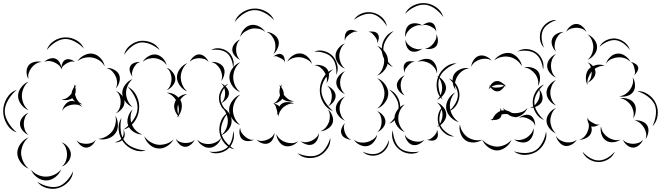

<svg xmlns="http://www.w3.org/2000/svg" viewBox="-120 -896 4169 1211"><path d="M175 -580Q186 -615 219 -637Q252 -659 289 -660Q326 -662 360.5 -643Q395 -624 409 -590Q384 -617 351.5 -634Q319 -651 289 -650Q260 -649 228.5 -629Q197 -609 175 -580ZM369 -510Q383 -533 411 -547.5Q439 -562 466 -557Q493 -552 514.5 -528.5Q536 -505 540 -478Q527 -502 505.5 -515.5Q484 -529 462 -533Q440 -537 415 -532Q390 -527 369 -510ZM159 -505Q172 -519 193.5 -526Q215 -533 232 -525Q246 -519 255.5 -503Q265 -487 267 -471Q268 -485 274 -498.5Q280 -512 291 -518Q304 -526 323 -521Q342 -516 353 -505Q339 -511 326 -507Q313 -503 302 -497Q291 -491 281 -482.5Q271 -474 268 -459Q262 -476 249 -486.5Q236 -497 222 -503Q209 -509 192.5 -511Q176 -513 159 -505ZM60 -397Q48 -415 47.5 -440.5Q47 -466 60 -483Q73 -500 98 -505.5Q123 -511 143 -505Q122 -504 105.5 -493Q89 -482 79 -469Q68 -455 61.5 -436.5Q55 -418 60 -397ZM552 -467Q575 -469 598.5 -457Q622 -445 631 -425Q640 -405 633 -379.5Q626 -354 610 -338Q620 -358 618.5 -378.5Q617 -399 609 -415Q602 -431 588 -446Q574 -461 552 -467ZM60 -201Q33 -211 13.5 -237Q-6 -263 -6 -291Q-6 -319 13.5 -345Q33 -371 60 -381Q38 -363 28 -338.5Q18 -314 18 -291Q18 -268 28 -243.5Q38 -219 60 -201ZM273 -197Q276 -217 291 -236Q306 -255 326 -259Q339 -261 354 -256Q342 -265 336 -277Q322 -267 302.5 -265Q283 -263 268 -268Q287 -269 302 -278.5Q317 -288 327 -301Q329 -304 331 -306Q334 -327 347 -346Q348 -355 346 -365Q350 -359 352 -352Q357 -357 362 -361Q357 -353 355 -345Q361 -321 353 -300Q354 -296 356 -292Q360 -276 370.5 -261Q381 -246 400 -238Q390 -238 380 -242Q392 -232 398 -221Q383 -234 364.5 -236Q346 -238 331 -235Q315 -232 298.5 -223.5Q282 -215 273 -197ZM685 -349Q723 -331 742.5 -289.5Q762 -248 757 -205Q753 -162 726 -125.5Q699 -89 658 -78Q693 -102 718.5 -137Q744 -172 747 -206Q751 -240 733 -279Q715 -318 685 -349ZM-15 -61Q-55 -75 -77.5 -114Q-100 -153 -100 -195Q-100 -237 -77.5 -276Q-55 -315 -15 -329Q-47 -302 -68.5 -265.5Q-90 -229 -90 -195Q-90 -161 -68.5 -124.5Q-47 -88 -15 -61ZM612 -322Q633 -314 649.5 -293.5Q666 -273 665 -251Q665 -229 648 -209Q631 -189 611 -182Q628 -196 634.5 -215Q641 -234 641 -252Q642 -269 635.5 -288.5Q629 -308 612 -322ZM60 -45Q39 -53 22.5 -73Q6 -93 6 -115Q6 -137 22.5 -157Q39 -177 60 -185Q43 -171 36.5 -152Q30 -133 30 -115Q30 -97 36.5 -78Q43 -59 60 -45ZM608 -166Q623 -142 623.5 -109Q624 -76 607 -54Q590 -31 558.5 -21.5Q527 -12 500 -20Q528 -22 551 -36Q574 -50 588 -68Q601 -86 607.5 -112Q614 -138 608 -166ZM658 -78Q666 -66 666.5 -49Q667 -32 658 -20Q649 -8 633.5 -2Q618 4 603 0Q618 -1 630.5 -8.5Q643 -16 650 -26Q657 -35 659.5 -49.5Q662 -64 658 -78ZM61 168Q32 157 11 129Q-10 101 -11 70Q-11 39 10 10.5Q31 -18 60 -29Q36 -9 24.5 18Q13 45 13 70Q14 94 25.5 121Q37 148 61 168ZM484 -15Q478 3 461.5 18.5Q445 34 426 35Q407 36 389 21Q371 6 364 -11Q376 3 393 7Q410 11 425 11Q440 11 456.5 5.5Q473 0 484 -15ZM269 1Q292 10 309.5 32Q327 54 327 78Q327 102 309.5 124.5Q292 147 269 155Q288 140 295.5 119Q303 98 303 78Q303 59 295.5 38Q288 17 269 1ZM266 172Q256 200 229 221Q202 242 172 242Q142 243 114.5 223Q87 203 76 175Q96 198 122 208.5Q148 219 172 218Q195 218 221 206.5Q247 195 266 172ZM341 184Q339 221 312 250Q285 279 249 290Q214 300 175.5 290Q137 280 115 250Q146 271 182 279.5Q218 288 247 280Q275 272 300.5 245Q326 218 341 184Z M663 -550Q670 -585 700 -609Q730 -633 765 -638Q801 -642 836 -627Q871 -612 887 -580Q861 -604 828 -617.5Q795 -631 767 -628Q738 -624 710 -602Q682 -580 663 -550ZM1212 -580Q1235 -595 1265 -591Q1295 -587 1317 -570Q1339 -553 1349 -524.5Q1359 -496 1350 -469Q1349 -497 1338.5 -522.5Q1328 -548 1311 -562Q1293 -576 1266 -580.5Q1239 -585 1212 -580ZM780 -505Q791 -526 815 -540.5Q839 -555 863 -552Q887 -549 906.5 -529Q926 -509 931 -485Q918 -505 898.5 -515.5Q879 -526 860 -529Q841 -531 819 -526Q797 -521 780 -505ZM1077 -505Q1083 -523 1100.5 -538Q1118 -553 1136 -553Q1155 -553 1172 -538Q1189 -523 1196 -505Q1184 -519 1167.5 -524Q1151 -529 1136 -529Q1121 -529 1105 -524Q1089 -519 1077 -505ZM1212 -505Q1233 -508 1256.5 -498.5Q1280 -489 1290 -470Q1300 -451 1294.5 -426Q1289 -401 1275 -385Q1283 -405 1280 -424.5Q1277 -444 1269 -459Q1261 -474 1246.5 -487.5Q1232 -501 1212 -505ZM716 -413Q705 -425 699.5 -444.5Q694 -464 702 -479Q709 -493 728.5 -500Q748 -507 764 -505Q748 -501 738.5 -490Q729 -479 723 -468Q717 -456 713.5 -442Q710 -428 716 -413ZM1061 -319Q1035 -329 1015.5 -355Q996 -381 996 -409Q996 -437 1015.5 -462.5Q1035 -488 1062 -498Q1040 -480 1030 -455.5Q1020 -431 1020 -409Q1020 -386 1030 -361.5Q1040 -337 1061 -319ZM931 -469Q952 -462 969 -441Q986 -420 986 -398Q986 -376 969 -355.5Q952 -335 931 -327Q948 -341 955 -360.5Q962 -380 962 -398Q962 -416 955 -435.5Q948 -455 931 -469ZM716 -221Q690 -230 670.5 -255.5Q651 -281 651 -309Q651 -337 670.5 -362.5Q690 -388 716 -397Q695 -379 685 -355Q675 -331 675 -309Q675 -287 685 -263Q695 -239 716 -221ZM1275 -370Q1293 -363 1308.5 -345Q1324 -327 1324 -308Q1324 -288 1308.5 -270.5Q1293 -253 1275 -246Q1290 -259 1295 -275.5Q1300 -292 1300 -308Q1300 -323 1295 -340Q1290 -357 1275 -370ZM1013 -156Q1009 -159 1005 -164Q1001 -158 996 -154Q999 -160 1002 -167Q988 -183 981.5 -205.5Q975 -228 982 -247Q984 -256 990 -265Q981 -280 966 -292.5Q951 -305 931 -311Q974 -313 1005 -281Q1031 -302 1061 -303Q1046 -297 1035 -287.5Q1024 -278 1017 -266Q1020 -261 1022 -257Q1030 -236 1025.5 -211Q1021 -186 1007 -167Q1010 -161 1013 -156ZM1003 -237Q999 -223 999 -207Q999 -191 1004 -175Q1009 -191 1008 -207Q1007 -223 1003 -237ZM1275 -222Q1302 -213 1321.5 -187Q1341 -161 1341 -133Q1341 -104 1321.5 -78.5Q1302 -53 1275 -43Q1297 -61 1307 -85.5Q1317 -110 1317 -133Q1317 -155 1307 -179.5Q1297 -204 1275 -222ZM778 -48Q751 -47 725 -63Q699 -79 689 -103Q679 -128 687.5 -157.5Q696 -187 716 -205Q704 -182 703.5 -157Q703 -132 711 -112Q719 -92 736 -74Q753 -56 778 -48ZM801 53Q762 65 722 48.5Q682 32 658 0Q633 -33 628.5 -76Q624 -119 646 -153Q637 -113 641.5 -72.5Q646 -32 666 -6Q685 20 722.5 35.5Q760 51 801 53ZM1350 -71Q1361 -41 1351 -9Q1341 23 1317 44Q1293 64 1260 69.5Q1227 75 1199 60Q1230 65 1261 58.5Q1292 52 1311 36Q1330 20 1340.5 -9.5Q1351 -39 1350 -71ZM974 -16Q961 10 932 27Q903 44 874 40Q845 37 821 14Q797 -9 790 -37Q806 -13 830 0.5Q854 14 877 17Q900 19 926.5 11.5Q953 4 974 -16ZM1275 -27Q1269 -4 1248.5 15Q1228 34 1204 36Q1180 38 1157 22.5Q1134 7 1124 -15Q1141 2 1162 8Q1183 14 1202 12Q1221 11 1241 1.5Q1261 -8 1275 -27ZM1108 -15Q1101 2 1083 16.5Q1065 31 1046 30Q1027 29 1011 13Q995 -3 989 -21Q1000 -6 1016 -0.5Q1032 5 1047 6Q1062 6 1078.5 2.5Q1095 -1 1108 -15Z M1360 -756Q1372 -794 1407 -817Q1442 -840 1481 -842Q1520 -844 1557 -824Q1594 -804 1609 -768Q1583 -797 1548 -815.5Q1513 -834 1482 -832Q1450 -831 1417 -809.5Q1384 -788 1360 -756ZM1395 -663Q1399 -688 1418 -710.5Q1437 -733 1462 -738Q1487 -743 1513 -730Q1539 -717 1553 -695Q1533 -711 1509.5 -715Q1486 -719 1467 -715Q1447 -710 1427 -697.5Q1407 -685 1395 -663ZM1561 -695Q1584 -694 1606.5 -679Q1629 -664 1636 -642Q1643 -620 1632.5 -594.5Q1622 -569 1604 -555Q1616 -574 1617 -595.5Q1618 -617 1613 -634Q1607 -652 1594.5 -669Q1582 -686 1561 -695ZM1395 -519Q1376 -526 1360.5 -544.5Q1345 -563 1345 -583Q1345 -603 1360.5 -621.5Q1376 -640 1395 -647Q1380 -634 1374.5 -616.5Q1369 -599 1369 -583Q1369 -567 1374.5 -549.5Q1380 -532 1395 -519ZM1861 -570Q1891 -583 1924 -574Q1957 -565 1979 -542Q2000 -519 2007.5 -485.5Q2015 -452 2001 -423Q2004 -455 1996.5 -486Q1989 -517 1971 -535Q1954 -553 1923.5 -562.5Q1893 -572 1861 -570ZM1692 -507Q1702 -529 1726 -545Q1750 -561 1775 -559Q1800 -557 1821 -537Q1842 -517 1848 -493Q1834 -513 1813.5 -523Q1793 -533 1773 -535Q1753 -537 1731 -530.5Q1709 -524 1692 -507ZM1604 -539Q1613 -548 1629.5 -553.5Q1646 -559 1657 -553Q1669 -547 1673.5 -530.5Q1678 -514 1677 -501Q1674 -514 1664.5 -520.5Q1655 -527 1646 -531Q1637 -536 1626.5 -540Q1616 -544 1604 -539ZM1395 -315Q1367 -325 1347 -352Q1327 -379 1327 -409Q1327 -439 1347 -466Q1367 -493 1395 -503Q1372 -484 1361.5 -458.5Q1351 -433 1351 -409Q1351 -385 1361.5 -359.5Q1372 -334 1395 -315ZM1862 -485Q1883 -490 1908 -483Q1933 -476 1945 -458Q1957 -440 1954.5 -414Q1952 -388 1939 -371Q1945 -392 1939.5 -411Q1934 -430 1925 -444Q1915 -459 1899.5 -471Q1884 -483 1862 -485ZM1320 -187Q1293 -197 1277 -223Q1261 -249 1261 -277Q1261 -305 1277 -331Q1293 -357 1320 -367Q1298 -349 1284.5 -324.5Q1271 -300 1271 -277Q1271 -254 1284.5 -229.5Q1298 -205 1320 -187ZM1640 -361Q1645 -357 1649 -352Q1652 -359 1656 -365Q1654 -355 1654 -347Q1662 -336 1666.5 -323Q1671 -310 1670 -299Q1672 -297 1673 -295Q1683 -281 1699 -270Q1715 -259 1735 -258Q1718 -253 1696.5 -257Q1675 -261 1661 -273Q1651 -260 1635 -251.5Q1619 -243 1603 -243Q1621 -250 1631 -264.5Q1641 -279 1646 -294V-296Q1639 -320 1647 -346Q1645 -354 1640 -361ZM1943 -355Q1962 -349 1979 -331Q1996 -313 1997 -293Q1998 -273 1983 -253.5Q1968 -234 1949 -226Q1964 -240 1968.5 -258Q1973 -276 1973 -292Q1972 -308 1965.5 -325.5Q1959 -343 1943 -355ZM1395 -107Q1367 -117 1346 -145Q1325 -173 1325 -203Q1325 -233 1346 -261Q1367 -289 1395 -299Q1372 -280 1360.5 -253.5Q1349 -227 1349 -203Q1349 -179 1360.5 -152.5Q1372 -126 1395 -107ZM1638 -160Q1635 -168 1634 -178Q1629 -173 1624 -169Q1631 -179 1629 -189.5Q1627 -200 1624 -209Q1622 -218 1618 -228Q1614 -238 1603 -243Q1613 -242 1624.5 -237Q1636 -232 1642 -224Q1647 -234 1654 -239Q1669 -252 1693.5 -252Q1718 -252 1735 -242Q1715 -245 1698.5 -238Q1682 -231 1669 -221Q1657 -211 1647.5 -195.5Q1638 -180 1638 -160ZM1948 -207Q1966 -192 1975.5 -166.5Q1985 -141 1978 -120Q1970 -98 1947 -83.5Q1924 -69 1901 -68Q1923 -77 1936 -93.5Q1949 -110 1955 -127Q1961 -145 1960.5 -166Q1960 -187 1948 -207ZM1359 46Q1323 39 1297 9Q1271 -21 1265 -58Q1259 -95 1273.5 -132Q1288 -169 1320 -187Q1296 -159 1283 -124Q1270 -89 1275 -60Q1280 -30 1303.5 -1.5Q1327 27 1359 46ZM1482 -15Q1466 -6 1444 -6Q1422 -6 1408 -18Q1394 -30 1391 -52Q1388 -74 1395 -91Q1395 -73 1404 -59Q1413 -45 1424 -36Q1435 -26 1449.5 -19Q1464 -12 1482 -15ZM1611 -59Q1612 -39 1601 -18.5Q1590 2 1572 8Q1554 15 1532 7Q1510 -1 1498 -15Q1515 -6 1532 -7Q1549 -8 1563 -14Q1578 -19 1591.5 -29.5Q1605 -40 1611 -59ZM1891 -56Q1892 -36 1881.5 -15Q1871 6 1853 14Q1835 22 1812.5 15Q1790 8 1776 -6Q1794 3 1811.5 1Q1829 -1 1844 -8Q1858 -14 1871.5 -25.5Q1885 -37 1891 -56ZM1760 -5Q1746 13 1721 22Q1696 31 1674 24Q1653 17 1638.5 -5.5Q1624 -28 1623 -51Q1632 -30 1648.5 -17Q1665 -4 1682 1Q1699 7 1720 7Q1741 7 1760 -5ZM1963 -26Q1967 10 1945 42Q1923 74 1891 89Q1858 104 1819.5 100Q1781 96 1756 70Q1789 85 1824.5 88.5Q1860 92 1886 80Q1913 68 1933.5 38.5Q1954 9 1963 -26Z M2112 -770Q2129 -799 2162.5 -811.5Q2196 -824 2229 -817Q2262 -811 2288.5 -787Q2315 -763 2320 -730Q2304 -759 2279 -780.5Q2254 -802 2227 -808Q2201 -813 2169.5 -802Q2138 -791 2112 -770ZM2056 -639Q2052 -654 2056 -673Q2060 -692 2072 -701Q2085 -710 2104 -707Q2123 -704 2136 -695Q2121 -699 2108.5 -693.5Q2096 -688 2086 -681Q2076 -674 2066.5 -664Q2057 -654 2056 -639ZM2203 -695Q2217 -699 2235 -696.5Q2253 -694 2262 -683Q2271 -672 2269 -653.5Q2267 -635 2259 -623Q2262 -637 2256 -648Q2250 -659 2243 -668Q2236 -677 2227 -685.5Q2218 -694 2203 -695ZM2056 -463Q2032 -472 2014 -495Q1996 -518 1996 -543Q1996 -568 2014 -591Q2032 -614 2056 -623Q2037 -607 2028.5 -585Q2020 -563 2020 -543Q2020 -523 2028.5 -501Q2037 -479 2056 -463ZM2259 -607Q2287 -597 2307 -570Q2327 -543 2327 -513Q2327 -483 2307 -456Q2287 -429 2259 -419Q2282 -438 2292.5 -463.5Q2303 -489 2303 -513Q2303 -537 2292.5 -562.5Q2282 -588 2259 -607ZM1981 -195Q1942 -209 1919.5 -247Q1897 -285 1897 -327Q1897 -369 1919.5 -407Q1942 -445 1981 -459Q1949 -432 1928 -396Q1907 -360 1907 -327Q1907 -294 1928 -258Q1949 -222 1981 -195ZM2056 -303Q2035 -311 2018 -331.5Q2001 -352 2001 -375Q2001 -398 2018 -418.5Q2035 -439 2056 -447Q2039 -432 2032 -412.5Q2025 -393 2025 -375Q2025 -357 2032 -337.5Q2039 -318 2056 -303ZM2259 -403Q2287 -393 2308 -365Q2329 -337 2329 -307Q2329 -277 2308 -249Q2287 -221 2259 -211Q2282 -230 2293.5 -256.5Q2305 -283 2305 -307Q2305 -331 2293.5 -357.5Q2282 -384 2259 -403ZM2334 -331Q2366 -319 2385 -288Q2404 -257 2404 -223Q2404 -189 2385 -158Q2366 -127 2334 -115Q2360 -137 2377 -166.5Q2394 -196 2394 -223Q2394 -250 2377 -279.5Q2360 -309 2334 -331ZM2056 -135Q2034 -143 2016 -165Q1998 -187 1998 -211Q1998 -235 2016 -257Q2034 -279 2056 -287Q2038 -272 2030 -251Q2022 -230 2022 -211Q2022 -192 2030 -171Q2038 -150 2056 -135ZM2259 -195Q2279 -188 2295 -169Q2311 -150 2311 -129Q2311 -108 2295 -89Q2279 -70 2259 -63Q2275 -76 2281 -94Q2287 -112 2287 -129Q2287 -146 2281 -164Q2275 -182 2259 -195ZM2096 -15Q2078 -15 2059 -24.5Q2040 -34 2034 -51Q2027 -67 2035 -87.5Q2043 -108 2056 -119Q2047 -104 2049 -88Q2051 -72 2056 -59Q2061 -46 2070 -33.5Q2079 -21 2096 -15ZM2259 -47Q2256 -23 2238.5 -1.5Q2221 20 2198 25Q2174 30 2149 17.5Q2124 5 2112 -15Q2131 0 2152.5 2.5Q2174 5 2192 1Q2211 -3 2229.5 -14.5Q2248 -26 2259 -47ZM2333 -14Q2335 15 2317.5 40.5Q2300 66 2274 77Q2248 89 2217.5 85Q2187 81 2167 60Q2193 73 2221 75.5Q2249 78 2270 68Q2291 59 2308 36.5Q2325 14 2333 -14Z M2434 -808Q2450 -843 2486.5 -861Q2523 -879 2561 -876Q2600 -873 2633 -849Q2666 -825 2676 -788Q2654 -820 2622.5 -842Q2591 -864 2561 -866Q2530 -869 2495.5 -852.5Q2461 -836 2434 -808ZM2544 -735Q2555 -746 2573 -752Q2591 -758 2604 -752Q2618 -746 2625 -728.5Q2632 -711 2631 -696Q2627 -710 2616 -717.5Q2605 -725 2595 -730Q2584 -735 2571 -738Q2558 -741 2544 -735ZM2438 -661Q2433 -680 2439 -704Q2445 -728 2462 -740Q2479 -751 2503.5 -749Q2528 -747 2544 -735Q2525 -740 2507 -734.5Q2489 -729 2476 -720Q2462 -710 2451 -695.5Q2440 -681 2438 -661ZM2358 -473Q2325 -486 2306 -519Q2287 -552 2288 -588Q2288 -624 2308.5 -656Q2329 -688 2363 -700Q2335 -677 2316.5 -646.5Q2298 -616 2298 -588Q2297 -559 2314 -528Q2331 -497 2358 -473ZM2631 -680Q2641 -665 2642 -643Q2643 -621 2632 -606Q2621 -592 2599 -588Q2577 -584 2560 -590Q2578 -591 2591 -600.5Q2604 -610 2613 -621Q2622 -633 2628.5 -647.5Q2635 -662 2631 -680ZM2544 -590Q2530 -577 2508 -571.5Q2486 -566 2469 -575Q2452 -584 2444 -605Q2436 -626 2438 -645Q2442 -627 2454.5 -615Q2467 -603 2480 -596Q2494 -589 2510.5 -586Q2527 -583 2544 -590ZM2513 -505Q2530 -519 2556 -523.5Q2582 -528 2602 -517Q2621 -505 2630.5 -480Q2640 -455 2636 -433Q2632 -455 2618.5 -471Q2605 -487 2590 -496Q2574 -505 2554 -509Q2534 -513 2513 -505ZM2433 -437Q2426 -450 2426 -469Q2426 -488 2436 -498Q2446 -509 2464.5 -510Q2483 -511 2497 -505Q2482 -506 2471.5 -498.5Q2461 -491 2453 -482Q2445 -473 2438 -462.5Q2431 -452 2433 -437ZM2433 -294Q2414 -301 2398.5 -319.5Q2383 -338 2383 -358Q2383 -378 2398.5 -396Q2414 -414 2433 -421Q2418 -408 2412.5 -391Q2407 -374 2407 -358Q2407 -342 2412.5 -324.5Q2418 -307 2433 -294ZM2636 -417Q2658 -409 2675.5 -387Q2693 -365 2693 -342Q2693 -318 2675.5 -296Q2658 -274 2636 -266Q2654 -281 2661.5 -302Q2669 -323 2669 -342Q2669 -361 2661.5 -381.5Q2654 -402 2636 -417ZM2711 -401Q2742 -390 2760 -360Q2778 -330 2778 -298Q2778 -265 2760 -235Q2742 -205 2711 -194Q2736 -215 2752 -243.5Q2768 -272 2768 -298Q2768 -324 2752 -352Q2736 -380 2711 -401ZM2636 -250Q2659 -242 2677 -219.5Q2695 -197 2695 -172Q2695 -148 2677 -125.5Q2659 -103 2636 -95Q2655 -110 2663 -131.5Q2671 -153 2671 -172Q2671 -192 2663 -213Q2655 -234 2636 -250ZM2433 -63Q2407 -72 2387.5 -97.5Q2368 -123 2368 -150Q2368 -178 2387.5 -203.5Q2407 -229 2433 -238Q2412 -220 2402 -196.5Q2392 -173 2392 -150Q2392 -128 2402 -104.5Q2412 -81 2433 -63ZM2636 -79Q2642 -66 2642 -47.5Q2642 -29 2632 -19Q2622 -9 2603.5 -9Q2585 -9 2572 -15Q2586 -14 2596.5 -21Q2607 -28 2615 -36Q2623 -44 2630 -54.5Q2637 -65 2636 -79ZM2525 60Q2496 77 2460 72.5Q2424 68 2398 46Q2371 25 2359 -9Q2347 -43 2358 -75Q2359 -41 2371 -9.5Q2383 22 2404 39Q2425 56 2458 61Q2491 66 2525 60ZM2556 -15Q2545 2 2523.5 12.5Q2502 23 2482 18Q2463 13 2449 -7Q2435 -27 2433 -47Q2442 -29 2457.5 -19.5Q2473 -10 2488 -6Q2504 -2 2522 -2.5Q2540 -3 2556 -15Z M3145 -571Q3170 -589 3203.5 -586.5Q3237 -584 3262 -566Q3288 -548 3300.5 -517Q3313 -486 3305 -456Q3303 -487 3290 -515Q3277 -543 3256 -558Q3236 -572 3205.5 -575.5Q3175 -579 3145 -571ZM2997 -515Q3012 -538 3041 -552Q3070 -566 3098 -561Q3125 -555 3146.5 -530.5Q3168 -506 3172 -478Q3158 -503 3136.5 -518Q3115 -533 3093 -537Q3071 -542 3045 -537Q3019 -532 2997 -515ZM2852 -474Q2853 -495 2867 -516.5Q2881 -538 2901 -544Q2922 -550 2945 -540.5Q2968 -531 2981 -514Q2963 -525 2943.5 -525.5Q2924 -526 2908 -521Q2892 -516 2876 -505Q2860 -494 2852 -474ZM2672 -267Q2643 -292 2636 -333Q2629 -374 2643 -410Q2657 -447 2689.5 -472.5Q2722 -498 2760 -497Q2724 -484 2693.5 -460Q2663 -436 2652 -407Q2641 -378 2647 -339.5Q2653 -301 2672 -267ZM3185 -470Q3207 -477 3233.5 -470Q3260 -463 3274 -445Q3287 -427 3286 -399.5Q3285 -372 3273 -353Q3278 -375 3272 -395.5Q3266 -416 3254 -431Q3243 -445 3225.5 -457Q3208 -469 3185 -470ZM2754 -329Q2738 -349 2735 -378.5Q2732 -408 2745 -429Q2759 -450 2786.5 -460.5Q2814 -471 2839 -465Q2814 -462 2795 -447.5Q2776 -433 2766 -416Q2755 -399 2750.5 -376Q2746 -353 2754 -329ZM2962 -331Q2964 -341 2970 -352Q2967 -356 2965 -360Q2968 -357 2971 -354Q2978 -366 2988 -374.5Q2998 -383 3009 -384Q3023 -387 3038 -379Q3053 -371 3063 -360Q3065 -362 3067 -365Q3066 -361 3065 -358Q3068 -353 3071 -349Q3067 -352 3063 -354Q3056 -341 3044 -330.5Q3032 -320 3018 -320Q3006 -319 2994 -326.5Q2982 -334 2974 -345Q2967 -339 2962 -331ZM3013 -361Q3005 -359 2996.5 -356.5Q2988 -354 2980 -349Q2989 -345 2998.5 -344Q3008 -343 3017 -344Q3028 -344 3039 -346.5Q3050 -349 3059 -356Q3048 -362 3036 -362Q3024 -362 3013 -361ZM3277 -338Q3292 -323 3299 -299Q3306 -275 3298 -256Q3289 -237 3266.5 -226Q3244 -215 3223 -216Q3243 -222 3256 -236Q3269 -250 3276 -265Q3283 -281 3285 -300Q3287 -319 3277 -338ZM2774 -126Q2745 -133 2721.5 -157.5Q2698 -182 2694 -212Q2691 -241 2708 -270.5Q2725 -300 2751 -313Q2731 -292 2723 -265Q2715 -238 2718 -215Q2721 -191 2735 -167Q2749 -143 2774 -126ZM2745 -35Q2713 -34 2686 -55Q2659 -76 2648 -106Q2637 -135 2643 -168.5Q2649 -202 2673 -223Q2658 -195 2653 -164Q2648 -133 2657 -109Q2666 -85 2690.5 -65Q2715 -45 2745 -35ZM2982 -131Q2983 -136 2985 -140Q2978 -141 2972 -144Q2980 -143 2987 -146Q3002 -181 3034 -195Q3038 -205 3037 -216Q3041 -208 3043 -198Q3047 -199 3052 -200Q3056 -200 3060 -200Q3055 -208 3052 -216Q3060 -206 3071 -200Q3090 -196 3108 -184Q3119 -182 3130 -182Q3149 -182 3170.5 -189.5Q3192 -197 3207 -216Q3199 -194 3178 -176.5Q3157 -159 3134 -158Q3135 -155 3137 -152Q3134 -155 3130 -158Q3105 -158 3082 -176Q3068 -178 3055 -176Q3049 -175 3044 -174Q3042 -160 3035 -153Q3027 -144 3014 -141Q3001 -138 2988 -140Q2985 -136 2982 -131ZM3153 -152Q3166 -164 3187.5 -170Q3209 -176 3225 -168Q3241 -160 3249 -139.5Q3257 -119 3255 -101Q3251 -119 3239 -129.5Q3227 -140 3214 -146Q3201 -153 3185 -156Q3169 -159 3153 -152ZM2922 -15Q2900 1 2869 2.5Q2838 4 2816 -11Q2794 -27 2784 -56.5Q2774 -86 2781 -112Q2784 -85 2798 -64Q2812 -43 2829 -31Q2847 -19 2871.5 -13.5Q2896 -8 2922 -15ZM3245 -88Q3249 -66 3239.5 -41.5Q3230 -17 3211 -5Q3191 6 3165 1.5Q3139 -3 3122 -17Q3143 -10 3163 -13.5Q3183 -17 3199 -26Q3214 -35 3227.5 -50.5Q3241 -66 3245 -88ZM3324 -67Q3332 -31 3313.5 5Q3295 41 3263 61Q3231 80 3191 81Q3151 82 3121 58Q3157 70 3194.5 69Q3232 68 3258 52Q3283 36 3301 3Q3319 -30 3324 -67ZM3106 -14Q3096 13 3069.5 33Q3043 53 3014 53Q2985 52 2958.5 32Q2932 12 2922 -15Q2941 7 2966 17.5Q2991 28 3014 29Q3037 29 3062 18.5Q3087 8 3106 -14Z M3312 -595Q3290 -616 3286 -648.5Q3282 -681 3294 -708Q3307 -736 3334 -754Q3361 -772 3391 -770Q3362 -761 3337.5 -743.5Q3313 -726 3304 -704Q3294 -682 3296.5 -652Q3299 -622 3312 -595ZM3451 -695Q3458 -714 3476.5 -729.5Q3495 -745 3515 -745Q3535 -745 3553.5 -729Q3572 -713 3579 -694Q3566 -710 3548.5 -715.5Q3531 -721 3515 -721Q3499 -721 3481.5 -715.5Q3464 -710 3451 -695ZM3387 -571Q3371 -585 3363 -608.5Q3355 -632 3363 -652Q3370 -671 3392 -683Q3414 -695 3435 -695Q3415 -688 3403 -673.5Q3391 -659 3385 -643Q3379 -627 3378 -608Q3377 -589 3387 -571ZM3586 -679Q3610 -670 3628 -647Q3646 -624 3646 -599Q3646 -574 3628 -551Q3610 -528 3586 -519Q3605 -535 3613.5 -557Q3622 -579 3622 -599Q3622 -619 3613.5 -641Q3605 -663 3586 -679ZM3661 -600Q3674 -628 3703.5 -642Q3733 -656 3763 -653Q3794 -649 3819.5 -629Q3845 -609 3853 -580Q3836 -605 3811.5 -622.5Q3787 -640 3762 -643Q3738 -645 3710.5 -633Q3683 -621 3661 -600ZM3702 -495Q3709 -518 3730 -537.5Q3751 -557 3776 -558Q3800 -560 3823.5 -543.5Q3847 -527 3857 -505Q3840 -523 3818.5 -529.5Q3797 -536 3777 -534Q3758 -533 3737 -524Q3716 -515 3702 -495ZM3387 -407Q3365 -415 3348 -436.5Q3331 -458 3331 -481Q3331 -504 3348 -525.5Q3365 -547 3387 -555Q3369 -540 3362 -520Q3355 -500 3355 -481Q3355 -462 3362 -442Q3369 -422 3387 -407ZM3857 -505Q3870 -504 3885.5 -495Q3901 -486 3905 -473Q3908 -460 3899 -444.5Q3890 -429 3879 -421Q3887 -433 3885.5 -444.5Q3884 -456 3881 -467Q3879 -477 3874 -488Q3869 -499 3857 -505ZM3586 -359Q3574 -382 3575.5 -411.5Q3577 -441 3594 -461Q3600 -467 3607 -472Q3601 -491 3586 -503Q3605 -496 3620 -479Q3657 -496 3694 -482Q3676 -482 3660 -476.5Q3644 -471 3631 -462Q3636 -450 3636 -439Q3636 -419 3620.5 -400.5Q3605 -382 3586 -375Q3601 -388 3606.5 -405.5Q3612 -423 3612 -439Q3612 -442 3612 -445Q3599 -429 3590.5 -406.5Q3582 -384 3586 -359ZM3870 -408Q3883 -390 3885 -363Q3887 -336 3874 -317Q3861 -298 3834.5 -290.5Q3808 -283 3786 -289Q3809 -291 3826.5 -303.5Q3844 -316 3854 -331Q3865 -346 3870.5 -366Q3876 -386 3870 -408ZM3387 -231Q3363 -240 3345 -263Q3327 -286 3327 -311Q3327 -336 3345 -359Q3363 -382 3387 -391Q3368 -375 3359.5 -353Q3351 -331 3351 -311Q3351 -291 3359.5 -269Q3368 -247 3387 -231ZM3312 -139Q3279 -151 3259.5 -183.5Q3240 -216 3240 -251Q3240 -286 3259.5 -318.5Q3279 -351 3312 -363Q3285 -340 3267.5 -309.5Q3250 -279 3250 -251Q3250 -223 3267.5 -192.5Q3285 -162 3312 -139ZM3899 -321Q3937 -323 3970 -299.5Q4003 -276 4018 -241Q4033 -206 4027.5 -166Q4022 -126 3995 -100Q4012 -134 4016.5 -171.5Q4021 -209 4009 -237Q3996 -265 3965.5 -287.5Q3935 -310 3899 -321ZM3791 -276Q3814 -281 3840.5 -272.5Q3867 -264 3880 -244Q3893 -224 3890 -196Q3887 -168 3873 -149Q3880 -172 3875 -193.5Q3870 -215 3860 -231Q3849 -247 3831.5 -260Q3814 -273 3791 -276ZM3387 -55Q3363 -64 3345 -87Q3327 -110 3327 -135Q3327 -160 3345 -183Q3363 -206 3387 -215Q3368 -199 3359.5 -177Q3351 -155 3351 -135Q3351 -115 3359.5 -93Q3368 -71 3387 -55ZM3663 -113Q3653 -105 3637.5 -100Q3622 -95 3609 -99Q3616 -75 3608 -57Q3600 -37 3577.5 -25.5Q3555 -14 3534 -15Q3554 -21 3567 -35.5Q3580 -50 3586 -66Q3591 -77 3593 -89Q3595 -101 3594 -114Q3583 -133 3586 -155Q3589 -142 3598.5 -134.5Q3608 -127 3618 -122Q3627 -116 3638.5 -112Q3650 -108 3663 -113ZM3882 -136Q3903 -140 3927 -131.5Q3951 -123 3962 -105Q3973 -87 3969 -61.5Q3965 -36 3952 -19Q3959 -40 3954.5 -59Q3950 -78 3941 -92Q3932 -107 3917.5 -119.5Q3903 -132 3882 -136ZM3793 -15Q3774 -1 3746.5 1Q3719 3 3700 -11Q3681 -24 3673 -50.5Q3665 -77 3671 -100Q3673 -76 3685.5 -58.5Q3698 -41 3714 -31Q3729 -20 3750 -14.5Q3771 -9 3793 -15ZM3518 -15Q3508 3 3486 15.5Q3464 28 3443 24Q3423 20 3407 1Q3391 -18 3387 -39Q3397 -21 3414 -11.5Q3431 -2 3448 1Q3464 4 3483 1Q3502 -2 3518 -15ZM3936 -15Q3929 4 3911 19.5Q3893 35 3873 35Q3853 35 3834.5 19.5Q3816 4 3809 -15Q3822 0 3839.5 5.5Q3857 11 3873 11Q3889 11 3906 5.5Q3923 0 3936 -15ZM3758 60Q3747 90 3717.5 108Q3688 126 3656 126Q3624 126 3594.5 108Q3565 90 3554 60Q3575 85 3602.5 100.5Q3630 116 3656 116Q3682 116 3709.5 100.5Q3737 85 3758 60Z"/></svg>

Font: Rubik Puddles
Style: Regular
Weight: 400
Designer: Hubert and Fischer, NaN
Foundry: Hubert and Fischer, NaN
Version: Version 2.200